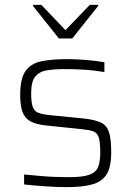

<svg xmlns="http://www.w3.org/2000/svg" viewBox="-20 -761 540 789"><path d="M254 8Q214 8 164 4.5Q114 1 79 -3V-44Q121 -40 150 -37.5Q179 -35 204.5 -34Q230 -33 264 -33Q320 -33 347.5 -43Q375 -53 383.5 -75.5Q392 -98 392 -135Q392 -178 385.5 -197Q379 -216 362.5 -221.5Q346 -227 318 -230L173 -245Q129 -249 105 -262.5Q81 -276 72 -302Q63 -328 63 -372Q63 -439 85.5 -470Q108 -501 151.5 -509.5Q195 -518 257 -518Q292 -518 335 -514.5Q378 -511 409 -505V-465Q366 -472 329 -474.5Q292 -477 244 -477Q203 -477 172.5 -472Q142 -467 125 -446.5Q108 -426 108 -378Q108 -340 114.5 -322Q121 -304 137.5 -297.5Q154 -291 183 -288L325 -274Q369 -269 393.5 -258Q418 -247 427.5 -219Q437 -191 437 -135Q437 -75 418 -44.5Q399 -14 358.5 -3Q318 8 254 8ZM222 -603 116 -736V-741H150L249 -637L349 -741H383V-736L277 -603Z"/></svg>

Font: Saira ExtraLight
Style: Regular
Weight: 200
Designer: Hector Gatti with collaboration of the Omnibus-Type team
Foundry: Omnibus-Type
Version: Version 1.100; ttfautohint (v1.8.3)